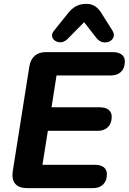

<svg xmlns="http://www.w3.org/2000/svg" viewBox="-20 -975 667 995"><path d="M121 0Q78 0 59 -22.5Q40 -45 46 -87L132 -630Q138 -667 160 -686Q182 -705 219 -705H563Q594 -705 610.5 -692.5Q627 -680 627 -656Q627 -622 607.5 -603Q588 -584 555 -584H273L247 -419H496Q527 -419 543 -406Q559 -393 559 -370Q559 -336 539.5 -316.5Q520 -297 488 -297H228L200 -121H470Q501 -121 517.5 -108.5Q534 -96 534 -72Q534 -38 514.5 -19Q495 0 462 0ZM328 -771Q313 -757 296 -756Q279 -755 266 -763.5Q253 -772 250 -786Q247 -800 260 -816L333 -907Q353 -932 375.5 -943.5Q398 -955 427 -955Q455 -955 475 -941Q495 -927 510 -900L561 -819Q574 -799 568.5 -783.5Q563 -768 548 -760.5Q533 -753 514 -756Q495 -759 480 -778L416 -860Z"/></svg>

Font: Nunito ExtraLight ExtraBold
Style: Italic
Weight: 800
Italic angle: -9°
Version: Version 3.602